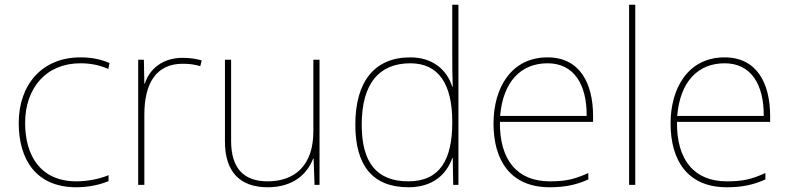

<svg xmlns="http://www.w3.org/2000/svg" viewBox="-20 -846 3330 810"><path d="M302 -56C357 -56 405 -68 438 -82V-107C399 -91 350 -81 302 -81C150 -81 86 -191 86 -327C86 -475 175 -579 319 -579C357 -579 397 -573 437 -555L442 -580C405 -596 367 -604 319 -604C157 -604 59 -488 59 -327C59 -172 133 -56 302 -56Z M750 -602C665 -602 610 -554 591 -493H589L587 -594H563V-66H589V-363C589 -494 639 -577 750 -577C780 -577 800 -574 825 -567L831 -591C807 -598 782 -602 750 -602Z M1328 -594H1302V-292C1302 -148 1224 -81 1109 -81C1010 -81 955 -134 955 -252V-594H929V-248C929 -123 991 -56 1109 -56C1221 -56 1278 -116 1301 -177H1303L1307 -66H1328Z M1703 -56C1808 -56 1864 -112 1888 -179H1890L1892 -66H1914V-826H1888V-609C1888 -567 1888 -525 1890 -480H1888C1866 -550 1807 -604 1711 -604C1561 -604 1479 -503 1479 -320C1479 -149 1551 -56 1703 -56ZM1703 -81C1569 -81 1506 -160 1506 -320C1506 -493 1579 -579 1711 -579C1830 -579 1888 -492 1888 -332V-329C1888 -173 1836 -81 1703 -81Z M2290 -604C2136 -604 2062 -474 2062 -325C2062 -170 2133 -56 2299 -56C2363 -56 2411 -66 2462 -89V-116C2400 -88 2363 -81 2299 -81C2162 -81 2087 -171 2089 -332H2482V-357C2482 -496 2425 -604 2290 -604ZM2290 -579C2402 -579 2456 -489 2455 -357H2090C2102 -502 2178 -579 2290 -579Z M2660 -66V-826H2634V-66Z M3037 -604C2883 -604 2809 -474 2809 -325C2809 -170 2880 -56 3046 -56C3110 -56 3158 -66 3209 -89V-116C3147 -88 3110 -81 3046 -81C2909 -81 2834 -171 2836 -332H3229V-357C3229 -496 3172 -604 3037 -604ZM3037 -579C3149 -579 3203 -489 3202 -357H2837C2849 -502 2925 -579 3037 -579Z"/></svg>

Font: Noto Sans Malayalam UI Thin
Style: Regular
Weight: 100
Designer: Jelle Bosma - Monotype Design Team
Foundry: Monotype Imaging Inc.
Version: Version 2.104